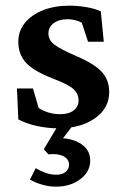

<svg xmlns="http://www.w3.org/2000/svg" viewBox="-20 -454 439 691"><path d="M189.5 7.8Q150.4 7.8 111.3 -1Q72.3 -9.8 45.9 -24.4L41 -135.7H98.6L119.1 -65.4Q154.3 -43 196.3 -43Q227.5 -43 245.1 -56.6Q262.7 -70.3 262.7 -92.8Q262.7 -116.2 245.1 -132.8Q227.5 -149.4 173.8 -169.9Q102.5 -197.3 74.2 -227.5Q45.9 -257.8 45.9 -303.7Q45.9 -341.8 69.3 -371.1Q92.8 -400.4 134.3 -417Q175.8 -433.6 230.5 -433.6Q260.7 -433.6 291.5 -428.2Q322.3 -422.9 342.8 -413.1L353.5 -303.7H296.9L274.4 -372.1Q264.6 -377.9 251 -381.3Q237.3 -384.8 223.6 -384.8Q192.4 -384.8 173.3 -370.6Q154.3 -356.4 154.3 -334Q154.3 -309.6 176.3 -293Q198.2 -276.4 254.9 -252Q319.3 -224.6 346.2 -195.3Q373 -166 373 -123Q373 -64.5 321.8 -28.3Q270.5 7.8 189.5 7.8ZM181.6 217.8Q157.2 217.8 132.8 210.9Q108.4 204.1 87.9 192.4L108.4 151.4Q125 161.1 144 168Q163.1 174.8 182.6 174.8Q204.1 174.8 216.3 164.6Q228.5 154.3 228.5 138.7Q228.5 119.1 208.5 108.4Q188.5 97.7 154.3 101.6L137.7 83L194.3 -11.7H249L186.5 70.3L191.4 43Q240.2 43 272.5 64.5Q304.7 85.9 304.7 124Q304.7 164.1 269 190.9Q233.4 217.8 181.6 217.8Z"/></svg>

Font: Crimson Pro SemiBold
Style: Regular
Weight: 600
Designer: Jacques Le Bailly
Foundry: Baron von Fonthausen
Version: Version 1.003